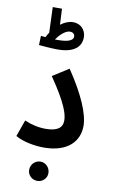

<svg xmlns="http://www.w3.org/2000/svg" viewBox="-113 -915 698 1187"><g transform="rotate(10 236.0 -321.5)"><path d="M193 -606C315 -606 340 -665 340 -707C340 -753 308 -789 259 -789C233 -789 206 -778 181 -759L176 -859H118L124 -699C117 -689 111 -679 106 -668C95 -669 85 -670 77 -671L75 -613C95 -611 157 -606 193 -606ZM250 -728C268 -728 280 -718 280 -702C280 -681 256 -664 186 -664C180 -664 173 -664 166 -664C184 -691 219 -728 250 -728ZM35 -35C80 -8 155 6 213 6C367 6 433 -74 433 -168C433 -243 383 -360 287 -502L186 -438C293 -283 310 -218 310 -180C310 -133 275 -110 205 -110C159 -110 112 -121 72 -139ZM210 216C243 216 270 190 270 157C270 123 243 95 210 95C176 95 149 123 149 157C149 190 176 216 210 216Z"/></g></svg>

Font: Noto Sans Arabic SemCond SemBd
Style: Regular
Weight: 600
Width: 4
Designer: Monotype Design Team, Nadine Chahine, Nizar Qandah and Khaled Hosny
Foundry: Monotype Imaging Inc.
Version: Version 2.012